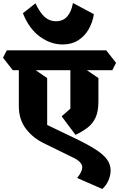

<svg xmlns="http://www.w3.org/2000/svg" viewBox="-85 -1004 790 1274"><path d="M594 250 427 177Q467 126 459.5 96.5Q452 67 405 44L207 -53Q134 -88 87 -149.5Q40 -211 40 -299V-598L108 -568L228 -486V-175L411 -87Q497 -46 549 -12.5Q601 21 625 54Q649 87 649 127Q649 158 635.5 191Q622 224 594 250ZM416 -109 324 -232 382 -283V-599L448 -568L568 -486V-331Q568 -264 549 -223.5Q530 -183 496 -157Q462 -131 416 -109ZM0 -538 -65 -621 -40 -670H620L685 -587L660 -538ZM330 -709Q251 -709 179.5 -761Q108 -813 67 -916L150 -982Q181 -918 212.5 -890.5Q244 -863 286 -863Q333 -863 361 -894.5Q389 -926 399 -984L538 -910Q529 -854 502.5 -808.5Q476 -763 433 -736Q390 -709 330 -709Z"/></svg>

Font: Eczar ExtraBold
Style: Regular
Weight: 800
Designer: Vaibhav Singh
Foundry: Rosetta Type Foundry
Version: Version 2.000